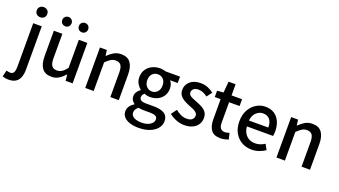

<svg xmlns="http://www.w3.org/2000/svg" viewBox="-125 -1501 4340 2458"><g transform="rotate(20 2045.0 -272.0)"><path d="M37 236Q9 236 -12 232Q-33 228 -48 222L-27 136Q-16 139 -3 142Q10 145 23 145Q61 145 74 118Q87 91 87 43V-551H203V41Q203 98 187 142Q171 186 134.5 211Q98 236 37 236ZM144 -653Q113 -653 93 -672Q73 -691 73 -723Q73 -753 93 -772Q113 -791 144 -791Q176 -791 196 -772Q216 -753 216 -723Q216 -691 196 -672Q176 -653 144 -653Z M538 14Q450 14 409 -42.5Q368 -99 368 -204V-551H484V-218Q484 -148 506 -117Q528 -86 576 -86Q614 -86 644 -105.5Q674 -125 708 -168V-551H824V0H729L720 -83H717Q680 -40 637 -13Q594 14 538 14ZM486 -654Q458 -654 440 -672.5Q422 -691 422 -718Q422 -744 440 -762.5Q458 -781 486 -781Q514 -781 531.5 -762.5Q549 -744 549 -718Q549 -691 531.5 -672.5Q514 -654 486 -654ZM712 -654Q684 -654 666 -672.5Q648 -691 648 -718Q648 -744 666 -762.5Q684 -781 712 -781Q740 -781 757.5 -762.5Q775 -744 775 -718Q775 -691 757.5 -672.5Q740 -654 712 -654Z M996 0V-551H1090L1100 -474H1102Q1140 -512 1184 -538Q1228 -564 1284 -564Q1372 -564 1412.5 -507.5Q1453 -451 1453 -346V0H1338V-332Q1338 -403 1316 -433.5Q1294 -464 1245 -464Q1207 -464 1177.5 -445.5Q1148 -427 1111 -390V0Z M1809 247Q1743 247 1691 230.5Q1639 214 1609.5 182Q1580 150 1580 102Q1580 67 1601 36Q1622 5 1660 -18V-22Q1639 -36 1624.5 -58.5Q1610 -81 1610 -114Q1610 -147 1629 -173.5Q1648 -200 1672 -216V-220Q1644 -242 1621.5 -280Q1599 -318 1599 -367Q1599 -429 1628.5 -473Q1658 -517 1706.5 -540.5Q1755 -564 1812 -564Q1835 -564 1855.5 -560Q1876 -556 1892 -551H2087V-464H1983Q1998 -447 2008 -421Q2018 -395 2018 -364Q2018 -304 1990.5 -261.5Q1963 -219 1916.5 -196.5Q1870 -174 1812 -174Q1773 -174 1735 -190Q1722 -179 1713.5 -166Q1705 -153 1705 -133Q1705 -109 1725 -94Q1745 -79 1797 -79H1899Q1996 -79 2046 -47.5Q2096 -16 2096 54Q2096 107 2061 151Q2026 195 1961.5 221Q1897 247 1809 247ZM1812 -249Q1855 -249 1885.5 -280.5Q1916 -312 1916 -367Q1916 -422 1886 -452.5Q1856 -483 1812 -483Q1769 -483 1738.5 -453Q1708 -423 1708 -367Q1708 -312 1738.5 -280.5Q1769 -249 1812 -249ZM1825 171Q1897 171 1940.5 141Q1984 111 1984 73Q1984 38 1958 25.5Q1932 13 1882 13H1799Q1780 13 1761 11Q1742 9 1725 5Q1700 23 1689.5 43.5Q1679 64 1679 85Q1679 125 1718 148Q1757 171 1825 171Z M2347 14Q2290 14 2235 -8Q2180 -30 2140 -63L2195 -138Q2231 -109 2268.5 -91.5Q2306 -74 2350 -74Q2399 -74 2422.5 -95.5Q2446 -117 2446 -148Q2446 -173 2428.5 -190Q2411 -207 2383 -219.5Q2355 -232 2325 -243Q2289 -257 2253.5 -276.5Q2218 -296 2194.5 -326.5Q2171 -357 2171 -403Q2171 -472 2223.5 -518Q2276 -564 2367 -564Q2422 -564 2467.5 -544.5Q2513 -525 2545 -499L2492 -428Q2463 -449 2433 -462.5Q2403 -476 2370 -476Q2324 -476 2302 -456.5Q2280 -437 2280 -408Q2280 -385 2296 -370Q2312 -355 2338.5 -344Q2365 -333 2395 -321Q2433 -307 2470 -288Q2507 -269 2531.5 -238Q2556 -207 2556 -155Q2556 -109 2532 -70.5Q2508 -32 2461.5 -9Q2415 14 2347 14Z M2841 14Q2749 14 2711.5 -39.5Q2674 -93 2674 -180V-458H2594V-544L2680 -551L2693 -703H2789V-551H2932V-458H2789V-179Q2789 -130 2808 -104.5Q2827 -79 2870 -79Q2884 -79 2900 -83.5Q2916 -88 2928 -92L2949 -7Q2927 0 2899 7Q2871 14 2841 14Z M3265 14Q3190 14 3129 -20.5Q3068 -55 3032 -119.5Q2996 -184 2996 -275Q2996 -365 3032 -429.5Q3068 -494 3125.5 -529Q3183 -564 3247 -564Q3320 -564 3370 -531.5Q3420 -499 3446 -440.5Q3472 -382 3472 -304Q3472 -287 3470 -271.5Q3468 -256 3466 -245H3109Q3116 -166 3162 -121.5Q3208 -77 3279 -77Q3316 -77 3348 -88Q3380 -99 3410 -118L3450 -45Q3413 -20 3365.5 -3Q3318 14 3265 14ZM3108 -325H3372Q3372 -396 3340.5 -434.5Q3309 -473 3249 -473Q3197 -473 3156.5 -435Q3116 -397 3108 -325Z M3601 0V-551H3695L3705 -474H3707Q3745 -512 3789 -538Q3833 -564 3889 -564Q3977 -564 4017.5 -507.5Q4058 -451 4058 -346V0H3943V-332Q3943 -403 3921 -433.5Q3899 -464 3850 -464Q3812 -464 3782.5 -445.5Q3753 -427 3716 -390V0Z"/></g></svg>

Font: Source Han Sans SC Medium
Style: Regular
Weight: 500
Designer: Ryoko NISHIZUKA 西塚涼子 (kana, bopomofo & ideographs); Paul D. Hunt (Latin, Greek & Cyrillic); Sandoll Communications 산돌커뮤니
Foundry: Adobe
Version: Version 2.004;hotconv 1.0.118;makeotfexe 2.5.65603